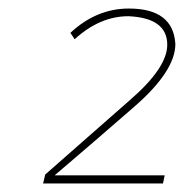

<svg xmlns="http://www.w3.org/2000/svg" viewBox="-20 -790 443 450"><path d="M362 -360H81L86 -381L284 -555Q372 -631 372 -685Q372 -748 281 -752Q214 -752 155 -698L145 -713Q206 -770 282 -770Q386 -770 391 -687Q391 -624 296 -541Q180 -440 108 -379H366Z"/></svg>

Font: Argentum Sans Thin
Style: Italic
Weight: 100
Italic angle: -11°
Designer: Julieta Ulanovsky (font), Cristiano Sobral (main changes and remaster)
Foundry: Julieta Ulanovsky (font), Cristiano Sobral (main changes and remaster)
Version: Version 2.007;June 15, 2022;FontCreator 14.0.0.2814 64-bit; 